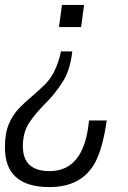

<svg xmlns="http://www.w3.org/2000/svg" viewBox="-47 -550 522 781"><path d="M154 211Q-27 211 -27 50Q-27 -8 -11 -45.5Q5 -83 30.5 -109.5Q56 -136 84 -159Q106 -178 127 -198Q181 -245 201 -341H247Q239 -265 207 -215.5Q175 -166 137.5 -129Q100 -92 73 -52.5Q46 -13 46 45Q46 146 155 146Q296 146 315 -60H387Q372 49 341 109Q287 211 154 211ZM283 -440H193L205 -530H295Z"/></svg>

Font: Tanohe Sans
Style: Italic
Weight: 400
Designer: Village Type and Design LLC & Cristiano Sobral
Foundry: Cooper Hewitt Smithsonian Design Museum
Version: Version 1.00;September 29, 2021;FontCreator 13.0.0.2655 64-b